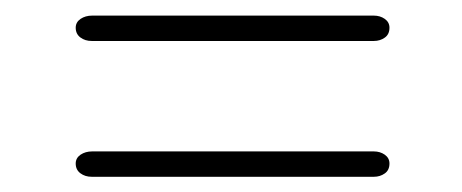

<svg xmlns="http://www.w3.org/2000/svg" viewBox="-20 -466 592 246"><path d="M77 -430.5Q77 -437.5 83.2 -441.8Q89.5 -446 98 -446H459Q467 -446 473 -441.8Q479 -437.5 479 -430.5Q479 -422 473 -417.8Q467 -413.5 459 -413.5H97.5Q89 -413.5 83 -418Q77 -422.5 77 -430.5ZM77 -256.5Q77 -263.5 83.2 -267.8Q89.5 -272 98 -272H459Q467 -272 473 -267.8Q479 -263.5 479 -256.5Q479 -248 473 -243.8Q467 -239.5 459 -239.5H97.5Q89 -239.5 83 -244Q77 -248.5 77 -256.5Z"/></svg>

Font: Fraunces 9pt Soft Thin
Style: Regular
Weight: 100
Version: Version 1.000;[b76b70a41]